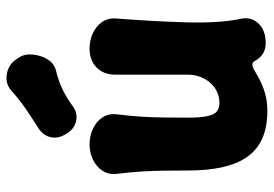

<svg xmlns="http://www.w3.org/2000/svg" viewBox="-144 -666 829 581"><g transform="rotate(-90 270.5 -375.5)"><path d="M504 -62Q511 -31 490.5 -8.5Q470 14 431 14Q412 14 398.5 5.5Q385 -3 377 -18Q374 -24 370 -25.5Q366 -27 361 -26Q352 -23 340 -15.5Q328 -8 311 0Q294 8 272.5 13.5Q251 19 225 19Q131 19 88 -39.5Q45 -98 45 -221Q45 -263 44.5 -296Q44 -329 42 -362.5Q40 -396 35 -436Q32 -461 44 -479.5Q56 -498 77.5 -508.5Q99 -519 124 -519Q150 -519 172 -508.5Q194 -498 206 -479.5Q218 -461 215 -436Q210 -396 208 -362.5Q206 -329 205.5 -296Q205 -263 205 -221Q205 -184 209.5 -163Q214 -142 223.5 -134Q233 -126 250 -126Q273 -126 292 -138Q311 -150 323 -172Q335 -194 335 -221Q335 -263 335 -297Q335 -331 335 -364.5Q335 -398 335 -440Q335 -476 356.5 -497.5Q378 -519 414 -519Q439 -519 460.5 -509Q482 -499 494.5 -481Q507 -463 505 -438Q501 -386 498 -333Q495 -280 493.5 -230Q492 -180 494.5 -137Q497 -94 504 -62ZM240 -570Q218 -554 193.5 -560Q169 -566 155 -591L154 -593Q141 -615 146 -637Q151 -659 172 -673Q202 -692 230 -711Q258 -730 286 -755Q300 -768 318 -770Q336 -772 353.5 -764.5Q371 -757 382 -740L386 -734Q398 -717 396 -692Q394 -667 382 -647Q370 -627 349 -621Q315 -613 288 -599.5Q261 -586 240 -570Z"/></g></svg>

Font: Winky Sans
Style: Bold
Weight: 700
Designer: Simon Atzbach
Foundry: typofactur
Version: Version 1.205